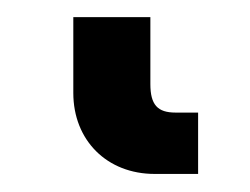

<svg xmlns="http://www.w3.org/2000/svg" viewBox="-20 38 287 220"><path d="M157.2 237.3H207V167H181.2C160.6 167 152.3 158.2 152.3 134.3V57.6H64V144.5C64 198.7 102.5 237.3 157.2 237.3Z"/></svg>

Font: Inteeer Medium
Style: Regular
Weight: 500
Designer: Rasmus Andersson
Foundry: rsms
Version: Version 4.001;Glyphs 3.4 (3402)